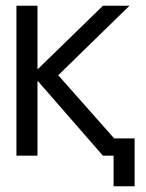

<svg xmlns="http://www.w3.org/2000/svg" viewBox="-20 -540 505 666"><path d="M37 -520V0H110V-258H112L337 0H374V106H447V-60H376L182 -279L429 -520H337L112 -301H110V-520Z"/></svg>

Font: Non Bureau Light
Style: Regular
Weight: 300
Designer: Jona Saucedo
Foundry: Non Foundry
Version: Version 1.000;FEAKit 1.0